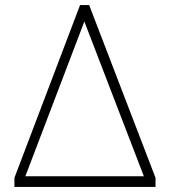

<svg xmlns="http://www.w3.org/2000/svg" viewBox="-20 -710 675 758"><path d="M296 -690H332L594 -8V28H37V-8ZM313 -625 80 -14H548Z"/></svg>

Font: Gmarket Sans TTF Light
Style: Regular
Weight: 300
Designer: Creative Director : Sungho Lee; Art Director : Kiwoong Choi; Project Manager : Sori Yang, Jongwook Yoon; Font Designer :
Foundry: Sandoll Inc.
Version: Version 1.000;hotconv 1.0.109;makeotfexe 2.5.65596